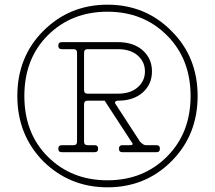

<svg xmlns="http://www.w3.org/2000/svg" viewBox="-20 -760 918 820"><path d="M165 -71Q54 -184 54 -350Q54 -517 165 -628Q277 -740 439 -740Q601 -740 712 -628Q824 -517 824 -350Q824 -183 712 -71Q601 40 439 40Q278 40 165 -71ZM184 -609Q84 -509 84 -350Q84 -191 184 -91Q285 10 439 10Q592 10 693 -91Q794 -192 794 -350Q794 -508 693 -609Q592 -710 439 -710Q285 -710 184 -609ZM339 -535V-375Q339 -360 354 -360H484Q537 -360 568 -387Q599 -414 599 -455Q599 -496 568 -523Q537 -550 484 -550H354Q339 -550 339 -535ZM339 -315V-155Q339 -140 354 -140H384Q399 -140 399 -125Q399 -110 384 -110H244Q229 -110 229 -125Q229 -140 244 -140H294Q309 -140 309 -155V-535Q309 -550 294 -550H244Q229 -550 229 -565Q229 -580 244 -580H484Q550 -580 589.5 -545Q629 -510 629 -455Q629 -400 589.5 -365Q550 -330 484 -330Q476 -330 472.5 -325.5Q469 -321 474 -315L578 -155Q592 -140 603 -140H648Q663 -140 663 -125Q663 -110 648 -110H503Q488 -110 488 -125Q488 -140 503 -140H536Q554 -140 541 -155L427 -330H354Q339 -330 339 -315Z"/></svg>

Font: ClassicType
Style: Regular
Weight: 400
Version: Version 1.004